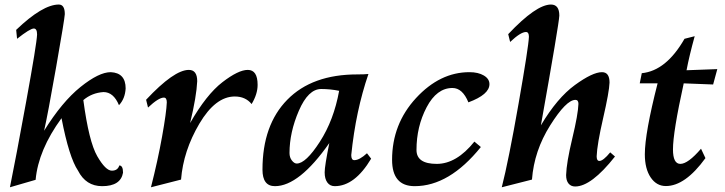

<svg xmlns="http://www.w3.org/2000/svg" viewBox="-20 -794 3132 829"><path d="M22.9 14.6Q47.9 -107.9 93.3 -356.9Q138.7 -606 140.1 -645Q140.1 -670.9 126 -670.9Q109.9 -670.9 53.7 -626.5L49.8 -665Q164.1 -774.4 233.9 -774.4Q259.8 -774.4 259.8 -732.9Q258.8 -711.9 222.4 -504.6Q186 -297.4 170.4 -229.5Q248 -354.5 327.6 -418.5Q407.2 -482.4 458 -482.4Q522.5 -479.5 522.5 -412.1Q520 -367.7 493.7 -339.8Q470.2 -396.5 426.8 -396.5Q376.5 -393.1 339.8 -361.8Q363.8 -182.1 399.9 -119.6Q436 -57.1 462.9 -57.1Q488.3 -57.1 495.1 -79.6Q511.2 -79.6 511.2 -48.3Q501 9.8 420.9 9.8Q351.1 9.8 316.9 -57.1Q278.3 -114.3 245.6 -283.7Q145.5 -146.5 133.8 -17.6Z M631.8 14.6Q661.1 -100.1 679.9 -204.8Q698.7 -309.6 700.2 -352.1Q700.2 -372.6 687.5 -372.6Q664.6 -372.6 619.1 -329.6L610.8 -363.3Q731.4 -492.2 795.4 -492.2Q831.5 -492.2 831.5 -443.4Q828.6 -377.9 800.8 -262.7Q871.1 -385.7 940.2 -439Q1009.3 -492.2 1049.8 -492.2Q1092.3 -492.2 1092.3 -427.7Q1092.3 -387.7 1066.4 -344.7Q1040 -377.4 993.7 -377.4Q910.2 -377.4 840.8 -260Q771.5 -142.6 761.7 -18.6Z M1261.2 -87.9Q1300.3 -87.9 1360.8 -181.6Q1421.4 -275.4 1444.3 -401.9Q1406.2 -409.7 1366.7 -409.7Q1311 -409.7 1270.5 -316.2Q1230 -222.7 1230 -133.3Q1230 -114.3 1240.2 -101.1Q1250.5 -87.9 1261.2 -87.9ZM1425.3 9.8Q1404.8 9.8 1393.3 -6.1Q1381.8 -22 1381.8 -49.8Q1381.8 -77.1 1401.9 -176.3Q1271.5 9.8 1167 9.8Q1113.3 9.8 1113.3 -61.5Q1113.3 -254.4 1220.5 -363.5Q1327.6 -472.7 1522.5 -472.7Q1555.2 -472.7 1570.8 -474.6Q1516.1 -315.4 1496.6 -124.5Q1496.6 -102.5 1509.8 -102.5Q1532.2 -102.5 1564.5 -132.3L1582.5 -108.9Q1511.7 9.8 1425.3 9.8Z M1770.5 9.8Q1672.9 9.8 1672.9 -104Q1672.9 -258.3 1776.1 -370.4Q1879.4 -482.4 2006.8 -482.4Q2044.9 -482.4 2069.1 -468Q2093.3 -453.6 2093.3 -430.7Q2093.3 -385.7 2002.4 -352.1Q1977.1 -414.1 1933.6 -414.1Q1865.7 -414.1 1822 -330.8Q1778.3 -247.6 1778.3 -146.5Q1778.3 -86.4 1865.7 -86.4Q1951.2 -86.4 2028.3 -182.6L2056.2 -159.2Q1919.9 9.8 1770.5 9.8Z M2146.5 14.6Q2175.8 -100.1 2219 -346.4Q2262.2 -592.8 2263.7 -635.3Q2263.7 -655.8 2251 -655.8Q2228 -655.8 2182.6 -612.8L2174.3 -646.5Q2294.9 -774.4 2358.9 -774.4Q2395 -774.4 2395 -726.6Q2393.6 -691.4 2315.4 -252.9Q2385.7 -371.1 2462.2 -426.8Q2538.6 -482.4 2579.1 -482.4Q2611.8 -482.4 2611.8 -437.5Q2610.4 -397.5 2584.2 -283.9Q2558.1 -170.4 2556.2 -119.1Q2556.2 -99.1 2567.9 -99.1Q2584.5 -99.1 2614.7 -136.2L2635.3 -118.2Q2533.2 11.2 2463.4 11.2Q2445.3 11.2 2434.8 -1.5Q2424.3 -14.2 2424.3 -38.1Q2425.8 -91.3 2450.9 -196Q2476.1 -300.8 2477.5 -345.7Q2477.5 -362.8 2464.4 -362.8Q2424.8 -362.8 2355.5 -252.7Q2286.1 -142.6 2276.9 -18.6Z M2855 9.3Q2814.5 9.3 2789.3 -28.1Q2764.2 -65.4 2764.2 -127.9Q2764.2 -218.8 2819.3 -434.1H2742.2L2751 -478Q2856.4 -488.3 2935.5 -626.5L2979.5 -637.7Q2956.1 -553.2 2944.3 -490.7L3077.1 -495.6L3059.1 -429.2L2932.1 -434.1Q2885.7 -223.6 2885.7 -148.9Q2885.7 -86.4 2917.5 -86.4Q2950.7 -86.4 3006.8 -151.9L3025.9 -111.3Q2938.5 9.3 2855 9.3Z"/></svg>

Font: Kelvinch
Style: Bold Italic
Weight: 700
Italic angle: -10°
Designer: Paul James Miller
Foundry: High-Logic / Made with FontCreator
Version: Version 3.30 September 23, 2016